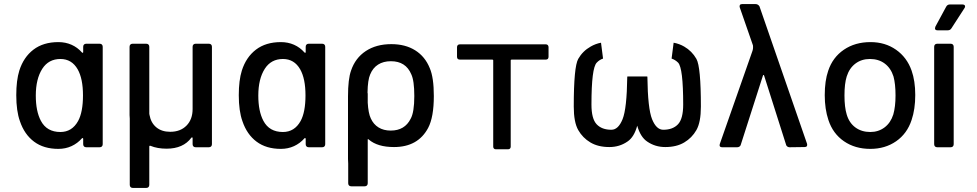

<svg xmlns="http://www.w3.org/2000/svg" viewBox="-20 -724 4803 944"><path d="M404 -509H470Q477 -509 481 -505Q485 -501 485 -494V-15Q485 -8 481 -4Q477 0 470 0H404Q397 0 393 -4Q389 -8 389 -15V-41Q389 -44 387 -45Q385 -46 383 -44Q361 -19 331.5 -5.5Q302 8 267 8Q195 8 147.5 -27.5Q100 -63 78 -128Q60 -178 60 -256Q60 -329 75 -377Q96 -443 144.5 -480Q193 -517 267 -517Q302 -517 331.5 -504Q361 -491 383 -466Q385 -464 387 -464.5Q389 -465 389 -468V-494Q389 -501 393 -505Q397 -509 404 -509ZM388 -255Q388 -337 362 -383Q333 -434 277 -434Q219 -434 188 -386Q156 -336 156 -254Q156 -177 181 -130Q210 -75 277 -75Q334 -75 364 -129Q388 -173 388 -255Z M942 -509H1007Q1014 -509 1018 -505Q1022 -501 1022 -494V-15Q1022 -8 1018 -4Q1014 0 1007 0H942Q935 0 931 -4Q927 -8 927 -15V-45Q927 -48 925 -48.5Q923 -49 921 -47Q881 7 799 7Q754 7 720 -7Q714 -9 714 -3V185Q714 192 710 196Q706 200 699 200H633Q626 200 622 196Q618 192 618 185V-135V-141Q617 -146 617 -158V-494Q617 -501 621 -505Q625 -509 632 -509H699Q706 -509 710 -505Q714 -501 714 -494V-165Q714 -161 715 -159Q722 -120 748.5 -98Q775 -76 817 -76Q867 -76 897 -106.5Q927 -137 927 -188V-494Q927 -501 931 -505Q935 -509 942 -509Z M1498 -509H1564Q1571 -509 1575 -505Q1579 -501 1579 -494V-15Q1579 -8 1575 -4Q1571 0 1564 0H1498Q1491 0 1487 -4Q1483 -8 1483 -15V-41Q1483 -44 1481 -45Q1479 -46 1477 -44Q1455 -19 1425.5 -5.5Q1396 8 1361 8Q1289 8 1241.5 -27.5Q1194 -63 1172 -128Q1154 -178 1154 -256Q1154 -329 1169 -377Q1190 -443 1238.5 -480Q1287 -517 1361 -517Q1396 -517 1425.5 -504Q1455 -491 1477 -466Q1479 -464 1481 -464.5Q1483 -465 1483 -468V-494Q1483 -501 1487 -505Q1491 -509 1498 -509ZM1482 -255Q1482 -337 1456 -383Q1427 -434 1371 -434Q1313 -434 1282 -386Q1250 -336 1250 -254Q1250 -177 1275 -130Q1304 -75 1371 -75Q1428 -75 1458 -129Q1482 -173 1482 -255Z M1788 -219Q1791 -167 1803 -142Q1816 -113 1841 -97.5Q1866 -82 1901 -82Q1970 -82 1999 -140Q2017 -172 2017 -252Q2017 -328 2002 -359Q1975 -423 1902 -423Q1865 -423 1839 -406.5Q1813 -390 1800 -358Q1788 -331 1787 -269Q1788 -266 1788 -263ZM1692 80Q1691 70 1691 58V-250Q1691 -335 1706 -377Q1727 -439 1778.5 -473Q1830 -507 1904 -507Q1973 -507 2021.5 -476.5Q2070 -446 2093 -389Q2113 -343 2113 -252Q2113 -148 2085 -95Q2035 -1 1917 -1Q1836 -1 1793 -38Q1791 -40 1789 -40L1788 -39V177Q1788 184 1784 188Q1780 192 1773 192H1707Q1700 192 1696 188Q1692 184 1692 177Z M2677 -492V-445Q2677 -438 2673.5 -434.5Q2670 -431 2664 -431H2496Q2491 -431 2491 -427V-3Q2491 3 2487.5 6.5Q2484 10 2478 10H2418Q2412 10 2408.5 6.5Q2405 3 2405 -3V-427Q2405 -431 2400 -431H2241Q2234 -431 2230.5 -434.5Q2227 -438 2227 -445V-492Q2227 -498 2230.5 -502Q2234 -506 2241 -506H2664Q2670 -506 2673.5 -502Q2677 -498 2677 -492Z M3113 -106Q3098 -50 3065 -28Q3026 -1 2976 -1Q2921 -1 2883 -23.5Q2845 -46 2823 -84.5Q2801 -123 2801 -200Q2801 -396 2823 -434.5Q2845 -473 2884 -495Q2908 -509 2935 -514L2945 -436Q2927 -430 2914 -416Q2888 -390 2888 -210Q2888 -140 2913.5 -113Q2939 -86 2986 -86Q3020 -86 3041 -138Q3062 -190 3064 -346Q3065 -347 3065 -348H3162Q3162 -347 3163 -346Q3165 -190 3186 -138Q3207 -86 3241 -86Q3288 -86 3313.5 -113Q3339 -140 3339 -210Q3339 -390 3314 -416Q3300 -430 3282 -436L3292 -514Q3320 -509 3344 -495Q3382 -473 3404 -434.5Q3426 -396 3426 -200Q3426 -123 3404 -84.5Q3382 -46 3344 -23.5Q3306 -1 3251 -1Q3201 -1 3162 -28Q3129 -50 3113 -106Z M3948 -17Q3950 -10 3947 -5.5Q3944 -1 3936 -1L3862 0Q3856 0 3851 -3.5Q3846 -7 3845 -12L3737 -352Q3736 -355 3734 -355.5Q3732 -356 3731 -352L3622 -12Q3621 -7 3616 -3.5Q3611 0 3605 0H3531Q3518 0 3518 -10Q3518 -14 3519 -16L3679 -472Q3684 -485 3682 -501L3617 -688Q3615 -695 3618 -699.5Q3621 -704 3629 -704H3694Q3707 -704 3714 -693Z M4053 -134Q4035 -188 4035 -256Q4035 -327 4052 -376Q4074 -442 4129 -479.5Q4184 -517 4260 -517Q4332 -517 4385.5 -479.5Q4439 -442 4462 -377Q4480 -326 4480 -257Q4480 -187 4462 -134Q4440 -67 4386 -29.5Q4332 8 4259 8Q4184 8 4129.5 -29.5Q4075 -67 4053 -134ZM4372 -161Q4383 -199 4383 -255Q4383 -311 4373 -348Q4360 -389 4330 -411.5Q4300 -434 4257 -434Q4216 -434 4186 -411.5Q4156 -389 4143 -348Q4132 -313 4132 -255Q4132 -197 4143 -161Q4155 -120 4185.5 -97.5Q4216 -75 4259 -75Q4299 -75 4329 -97.5Q4359 -120 4372 -161Z M4573 -15V-494Q4573 -501 4577 -505Q4581 -509 4588 -509H4654Q4661 -509 4665 -505Q4669 -501 4669 -494V-15Q4669 -8 4665 -4Q4661 0 4654 0H4588Q4581 0 4577 -4Q4573 -8 4573 -15ZM4577 -585 4579 -593 4632 -691Q4638 -702 4650 -702H4712Q4718 -702 4721.5 -699.5Q4725 -697 4725 -693Q4725 -688 4722 -684L4658 -585Q4652 -575 4640 -575H4589Q4577 -575 4577 -585Z"/></svg>

Font: Barlow_Medium_SS
Style: Regular
Weight: 500
Designer: Jeremy Tribby
Foundry: Jeremy Tribby
Version: Version 1.101 August 23, 2024